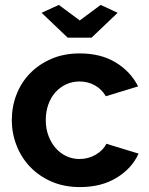

<svg xmlns="http://www.w3.org/2000/svg" viewBox="-20 -750 604 780"><path d="M219 -730 304 -667 389 -730 458 -698 352 -597H255L149 -698ZM28 -262Q28 -317 47 -366Q66 -415 102 -452Q138 -489 189 -511Q240 -533 304 -533Q390 -533 450.5 -496Q511 -459 541 -399L410 -359Q393 -388 365 -403.5Q337 -419 303 -419Q274 -419 249 -407.5Q224 -396 205.5 -375.5Q187 -355 176.5 -326Q166 -297 166 -262Q166 -227 177 -198Q188 -169 206.5 -148Q225 -127 250 -115.5Q275 -104 303 -104Q339 -104 369.5 -122Q400 -140 412 -166L543 -126Q516 -66 454 -28Q392 10 305 10Q241 10 190 -12Q139 -34 103 -71.5Q67 -109 47.5 -158.5Q28 -208 28 -262Z"/></svg>

Font: Oxford Sans
Style: Bold
Weight: 700
Designer: Matt McInerney, Pablo Impallari, Rodrigo Fuenzalida
Foundry: Matt McInerney, Pablo Impallari, Rodrigo Fuenzalida
Version: Version 3.000g; ttfautohint (v1.5) -l 8 -r 28 -G 28 -x 14 -D